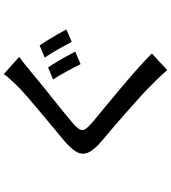

<svg xmlns="http://www.w3.org/2000/svg" viewBox="37 -890 925 1040"><g transform="rotate(-90 500.0 -370.5)"><path d="M654 -573Q667 -555 683.5 -527.5Q700 -500 715 -472.5Q730 -445 740 -426L672 -397Q662 -418 647.5 -445Q633 -472 617.5 -499.5Q602 -527 589 -546ZM773 -619Q786 -601 802.5 -574Q819 -547 834.5 -520Q850 -493 860 -474L793 -445Q782 -466 767 -493Q752 -520 736.5 -546Q721 -572 707 -591ZM711 -730Q692 -716 670 -698Q648 -680 633 -668Q608 -647 572.5 -618Q537 -589 497 -557Q457 -525 420.5 -495.5Q384 -466 357 -443Q329 -419 319.5 -403Q310 -387 320 -371.5Q330 -356 360 -330Q392 -304 438.5 -265.5Q485 -227 537.5 -183Q590 -139 640.5 -94.5Q691 -50 730 -11L640 72Q622 52 602.5 31Q583 10 563 -9Q538 -35 500 -69.5Q462 -104 418.5 -142.5Q375 -181 332.5 -217.5Q290 -254 255 -283Q207 -324 193 -356Q179 -388 197.5 -420Q216 -452 263 -491Q292 -515 330.5 -547Q369 -579 410.5 -613.5Q452 -648 489.5 -680.5Q527 -713 552 -738Q569 -756 588.5 -776.5Q608 -797 618 -813Z"/></g></svg>

Font: Source Han Sans SC Medium
Style: Regular
Weight: 500
Designer: Ryoko NISHIZUKA 西塚涼子 (kana, bopomofo & ideographs); Paul D. Hunt (Latin, Greek & Cyrillic); Sandoll Communications 산돌커뮤니
Foundry: Adobe
Version: Version 2.004;hotconv 1.0.118;makeotfexe 2.5.65603